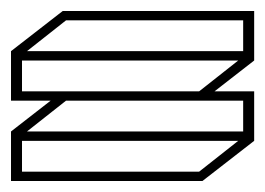

<svg xmlns="http://www.w3.org/2000/svg" viewBox="-20 -548 482 349"><path d="M0 -219V-309L72 -365H0V-455L94 -528H442V-438L370 -382H442V-292L348 -219ZM29 -455H422V-511H100ZM20 -438V-382H342L413 -438ZM422 -309V-365H100L29 -309ZM20 -236H342L413 -292H20Z"/></svg>

Font: Imposible
Style: Regular
Weight: 400
Designer: Rodrigo Fuenzalida
Foundry: fragTYPE
Version: Version 1.000